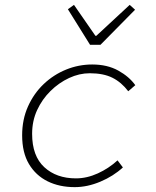

<svg xmlns="http://www.w3.org/2000/svg" viewBox="-20 -757 640 789"><path d="M287 12Q224 12 175.5 -12Q127 -36 99 -83Q71 -130 71 -201Q71 -266 95 -319.5Q119 -373 159.5 -411.5Q200 -450 251.5 -471Q303 -492 359 -492Q421 -492 466 -467Q511 -442 536 -407L507 -382Q479 -419 442 -437.5Q405 -456 349 -456Q306 -456 264 -436.5Q222 -417 187.5 -383Q153 -349 132.5 -304.5Q112 -260 112 -207Q112 -116 162 -70Q212 -24 292 -24Q337 -24 382 -44.5Q427 -65 463 -98L485 -69Q446 -33 392.5 -10.5Q339 12 287 12ZM350 -573 259 -719 284 -737 372 -610H376L513 -737L535 -717L393 -573Z"/></svg>

Font: Source Code Pro ExtraLight Light
Style: Italic
Weight: 300
Italic angle: -11°
Monospace: yes
Version: Version 1.016;hotconv 1.0.116;makeotfexe 2.5.65601